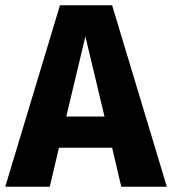

<svg xmlns="http://www.w3.org/2000/svg" viewBox="-33 -713 657 733"><path d="M430 0 395 -149H192L157 0H-13L196 -693H395L604 0ZM220 -268H366L293 -574Z"/></svg>

Font: Fira Sans
Style: Bold
Weight: 700
Designer: bBox Type GmbH & Carrois Corporate GbR & Edenspiekermann AG
Foundry: bBox Type GmbH & Carrois Corporate GbR & Edenspiekermann AG
Version: Version 4.301;PS 004.301;hotconv 1.0.88;makeotf.lib2.5.64775